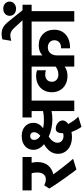

<svg xmlns="http://www.w3.org/2000/svg" viewBox="652 -1612 1040 2404"><g transform="rotate(-90 1172.0 -410.0)"><path d="M408 -534H336Q345 -498 345 -462Q345 -382 305 -331Q265 -280 191 -262Q222 -217 266 -162Q358 -43 386 -15L252 27Q242 17 220.5 -12Q199 -41 175 -75L158 -98Q126 -141 76.5 -214.5Q27 -288 13 -313L54 -376Q96 -356 128 -356Q169 -356 191.5 -384Q214 -412 214 -462Q214 -503 205 -534H-10V-648H408Z M448 -205Q448 -310 568 -378Q535 -406 516.5 -440Q498 -474 498 -511Q498 -577 545.5 -617.5Q593 -658 671 -658Q745 -658 790.5 -617.5Q836 -577 836 -511Q836 -474 818 -443.5Q800 -413 769 -390Q813 -380 876 -380Q935 -380 983 -391V-534H903V-648H1194V-534H1114V0H983V-285Q939 -274 876 -274Q823 -274 767 -286Q711 -298 664 -320Q626 -296 606.5 -268Q587 -240 587 -212Q587 -177 610 -156Q633 -135 671 -135Q689 -135 706 -140Q706 -187 720 -209.5Q734 -232 762 -232Q801 -232 833.5 -207Q866 -182 866 -145Q866 -107 821 -75Q844 -33 870.5 2Q897 37 914 50L786 90Q771 72 753 38Q735 4 722 -35Q692 -29 659 -29Q597 -29 549 -51Q501 -73 474.5 -113Q448 -153 448 -205ZM673 -425Q695 -441 707 -462Q719 -483 719 -503Q719 -525 706 -538.5Q693 -552 671 -552Q649 -552 635.5 -538.5Q622 -525 622 -503Q622 -482 634.5 -461Q647 -440 673 -425Z M2044 -534H1680V-399Q1729 -445 1805 -445Q1894 -445 1948 -391Q2002 -337 2002 -249Q2002 -191 1974.5 -146.5Q1947 -102 1896.5 -77.5Q1846 -53 1780 -53H1769V-166H1780Q1821 -166 1845.5 -189Q1870 -212 1870 -249Q1870 -286 1845 -308.5Q1820 -331 1780 -331Q1736 -331 1708 -299.5Q1680 -268 1680 -212V0H1540V-120Q1489 -85 1425 -85Q1364 -85 1317.5 -109.5Q1271 -134 1245 -178.5Q1219 -223 1219 -281Q1219 -339 1245 -384Q1271 -429 1317.5 -453.5Q1364 -478 1425 -478Q1464 -478 1494 -466V-355Q1469 -364 1440 -364Q1399 -364 1374.5 -341Q1350 -318 1350 -281Q1350 -244 1375 -221.5Q1400 -199 1440 -199Q1471 -199 1497 -209Q1523 -219 1540 -234V-534H1174V-648H2044Z M2315 -534H2235V0H2104V-534H2024V-648H2120L2030 -746Q2004 -775 1982 -788Q1960 -801 1934 -801Q1902 -801 1863 -789L1881 -900Q1917 -910 1950 -910Q1994 -910 2030 -891Q2066 -872 2108 -819L2246 -648H2315Z M2176 -809Q2176 -844 2201 -866.5Q2226 -889 2265 -889Q2304 -889 2329 -867Q2354 -845 2354 -809Q2354 -775 2329 -752Q2304 -729 2265 -729Q2227 -729 2201.5 -751.5Q2176 -774 2176 -809Z"/></g></svg>

Font: Madhuban SemiBold
Style: Regular
Weight: 600
Designer: jaikishan Patel
Foundry: MagicType
Version: Version 1.000